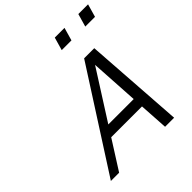

<svg xmlns="http://www.w3.org/2000/svg" viewBox="-242 -1094 1261 1261"><g transform="rotate(-45 389.0 -463.0)"><path d="M508.8 -693.8H603L650.9 0H566.9L554.2 -201.7H268.1L140.1 0H63.5ZM529.3 -612.8 314 -274.4H549.8ZM468.8 -926.3H559.1L533.2 -835.9H442.9ZM687.5 -926.3H777.8L752 -835.9H661.6Z"/></g></svg>

Font: Cantarell
Style: Italic
Weight: 400
Italic angle: -16°
Designer: Dave Crossland
Version: Version 1.004